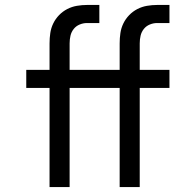

<svg xmlns="http://www.w3.org/2000/svg" viewBox="-20 -755 790 775"><path d="M180 0V-400H86V-473H180V-580Q180 -601 183 -621.5Q186 -642 195 -660.5Q204 -679 218.5 -694Q233 -709 251.5 -718.5Q270 -728 290.5 -731.5Q311 -735 331 -735H381V-662H331Q316 -662 301.5 -656Q287 -650 277.5 -638Q268 -626 264.5 -611Q261 -596 261 -580V-473H381V-400H261V0ZM463 0V-400H369V-473H463V-580Q463 -601 466 -621.5Q469 -642 478 -660.5Q487 -679 501.5 -694Q516 -709 534.5 -718.5Q553 -728 573.5 -731.5Q594 -735 614 -735H664V-662H614Q599 -662 584.5 -656Q570 -650 560.5 -638Q551 -626 547.5 -611Q544 -596 544 -580V-473H664V-400H544V0Z"/></svg>

Font: Iosevka Aile
Style: Regular
Weight: 400
Designer: Belleve Invis
Foundry: Belleve Invis
Version: Version 28.0.1; ttfautohint (v1.8.4)